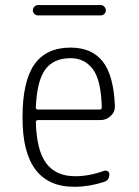

<svg xmlns="http://www.w3.org/2000/svg" viewBox="-20 -715 540 745"><path d="M371.1 -695.3Q378.9 -695.3 384.8 -689Q390.6 -682.6 390.6 -674.8Q390.6 -667 384.8 -661.1Q378.9 -655.3 371.1 -655.3H127Q119.1 -655.3 113.3 -661.1Q107.4 -667 107.4 -674.8Q107.4 -682.6 113.3 -689Q119.1 -695.3 127 -695.3ZM253.9 -489.3Q187.5 -489.3 155.3 -444.8Q123 -400.4 119.1 -297.9Q119.1 -290 127 -290H367.2Q375 -290 375 -298.8Q372.1 -405.3 339.8 -447.3Q307.6 -489.3 253.9 -489.3ZM268.6 9.8Q66.4 9.8 67.4 -259.8Q67.4 -399.4 113.3 -464.8Q159.2 -530.3 253.9 -530.3Q335.9 -530.3 378.4 -476.6Q420.9 -422.9 425.8 -304.7Q426.8 -281.2 409.7 -265.1Q392.6 -249 369.1 -249H127Q119.1 -249 119.1 -240.2Q122.1 -130.9 159.7 -81.1Q197.3 -31.2 271.5 -31.2Q326.2 -31.2 382.8 -51.8Q390.6 -54.7 397.5 -50.8Q404.3 -46.9 404.3 -39.1Q404.3 -14.6 382.8 -8.8Q325.2 9.8 268.6 9.8Z"/></svg>

Font: Rounded Mgen+ 1mn light
Style: Regular
Weight: 200
Designer: [Source Han Sans]
Ryoko NISHIZUKA  (kana & ideographs); Paul D. Hunt (Latin, Greek & Cyrillic); Wenlong ZHANG  (bopomofo
Version: Version 1.059.20150602